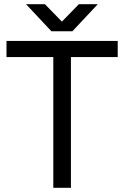

<svg xmlns="http://www.w3.org/2000/svg" viewBox="-20 -895 592 915"><path d="M234 0V-623H11V-700H541V-623H318V0ZM231 -746V-747L356 -875H446L325 -746ZM225 -746 104 -875H194L319 -747V-746Z"/></svg>

Font: Figtree
Style: Regular
Weight: 400
Designer: Erik Kennedy
Foundry: Erik Kennedy
Version: Version 2.002